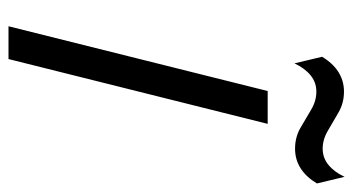

<svg xmlns="http://www.w3.org/2000/svg" viewBox="-214 -636 850 463"><g transform="rotate(90 211.5 -405.0)"><path d="M43.8 0 200 -625H279.2L122.9 0ZM133.3 -689.6 117.4 -756.2Q133.3 -782.6 154.5 -795.8Q175.7 -809 201.4 -809Q228.5 -809 251 -796.2Q273.6 -783.3 295.1 -770.5Q316.7 -757.6 338.9 -757.6Q361.1 -757.6 378.1 -771.5Q395.1 -785.4 406.9 -810.4L422.9 -743.8Q407.6 -718.1 386.5 -704.5Q365.3 -691 338.9 -691Q311.8 -691 289.2 -703.8Q266.7 -716.7 245.5 -729.5Q224.3 -742.4 201.4 -742.4Q179.2 -742.4 162.2 -728.5Q145.1 -714.6 133.3 -689.6Z"/></g></svg>

Font: Afacad
Style: Italic
Weight: 400
Italic angle: -14°
Designer: Kristian Moeller
Foundry: Dicotype
Version: Version 1.000